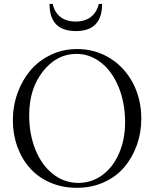

<svg xmlns="http://www.w3.org/2000/svg" viewBox="-20 -920 766 954"><path d="M356.9 -765.6Q226.1 -765.6 226.1 -900.4H242.2Q250.5 -859.4 279.8 -836.2Q309.1 -813 356 -813Q402.3 -813 431.9 -836.2Q461.4 -859.4 470.7 -900.4H487.3Q487.3 -765.6 356.9 -765.6ZM361.3 13.2Q289.6 13.2 229.5 -12.9Q169.4 -39.1 128.9 -84.5Q88.4 -129.9 66.2 -191.2Q43.9 -252.4 43.9 -322.3Q43.9 -393.6 67.4 -458.3Q90.8 -522.9 131.8 -571Q172.9 -619.1 232.9 -647.7Q293 -676.3 362.8 -676.3Q453.1 -676.3 526.4 -630.9Q599.6 -585.4 640.9 -506.3Q682.1 -427.2 682.1 -330.6Q682.1 -261.7 660.2 -199.7Q638.2 -137.7 598.1 -90.1Q558.1 -42.5 496.8 -14.6Q435.5 13.2 361.3 13.2ZM369.6 -11.2Q435.1 -11.2 488.3 -50Q541.5 -88.9 571.5 -158Q601.6 -227.1 601.6 -312.5Q601.6 -408.2 569.8 -486.3Q538.1 -564.5 482.7 -608.4Q427.2 -652.3 359.9 -652.3Q262.2 -652.3 193.6 -565.7Q125 -479 125 -347.7Q125 -252 156.5 -175Q188 -98.1 243.9 -54.7Q299.8 -11.2 369.6 -11.2Z"/></svg>

Font: Elstob Light
Style: Regular
Weight: 300
Designer: Peter S. Baker
Version: Version 1.015